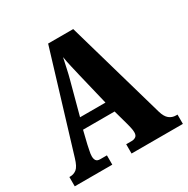

<svg xmlns="http://www.w3.org/2000/svg" viewBox="-162 -858 981 1001"><g transform="rotate(-30 328.5 -357.0)"><path d="M6 0V-56H11Q33 -56 50 -69.5Q67 -83 80 -127L258 -714H409L580 -118Q590 -84 607.5 -70Q625 -56 648 -56H657V0H348V-56H382Q395 -56 405.5 -63Q416 -70 416 -89Q416 -102 412.5 -117Q409 -132 407 -140L381 -234H191L172 -156Q170 -144 165.5 -124.5Q161 -105 161 -91Q161 -75 167.5 -65.5Q174 -56 192 -56H232V0ZM210 -298H363L317 -489Q310 -520 302.5 -551Q295 -582 290 -614Q283 -583 276.5 -552Q270 -521 262 -492Z"/></g></svg>

Font: Noto Serif Thai ExtraCondensed Black
Style: Regular
Weight: 900
Width: 2
Designer: Monotype Design Team
Foundry: Monotype Imaging Inc.
Version: Version 2.002; ttfautohint (v1.8.4.7-5d5b)